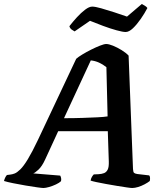

<svg xmlns="http://www.w3.org/2000/svg" viewBox="-59 -940 814 960"><path d="M158 0Q151 0 126 -3.5Q101 -7 68.5 -12.5Q36 -18 6.5 -24Q-23 -30 -39 -35Q-37 -44 -32.5 -53Q-28 -62 -24 -65L-8 -67Q2 -68 14 -72.5Q26 -77 42.5 -93Q59 -109 80.5 -144.5Q102 -180 131 -241L322 -646Q332 -655 352.5 -667.5Q373 -680 397 -692Q421 -704 441.5 -712Q462 -720 472 -720Q485 -720 506 -711.5Q527 -703 549 -689.5Q571 -676 584 -662L606 -95Q607 -80 611 -76Q615 -72 627 -70L687 -63Q690 -60 691 -53Q692 -46 690 -35Q680 -27 664 -18.5Q648 -10 631.5 -5Q615 0 602 0Q595 0 574.5 -3Q554 -6 526.5 -10.5Q499 -15 471.5 -20Q444 -25 423 -29.5Q402 -34 394 -37Q396 -48 400.5 -55.5Q405 -63 410 -68L434 -69Q450 -70 461.5 -74.5Q473 -79 479.5 -92Q486 -105 485 -133L480 -284H232L167 -143Q151 -108 133 -91.5Q115 -75 107 -73L242 -62Q245 -57 246.5 -49.5Q248 -42 246 -34Q238 -26 221 -18Q204 -10 186.5 -5Q169 0 158 0ZM261 -349Q312 -349 354.5 -350.5Q397 -352 428.5 -353.5Q460 -355 479 -358L473 -604Q456 -618 436 -627Q416 -636 395 -638ZM569 -780Q555 -780 524 -788.5Q493 -797 456.5 -810.5Q420 -824 391 -836L314 -783Q308 -786 299.5 -792Q291 -798 288 -809Q305 -831 325.5 -853.5Q346 -876 366.5 -891.5Q387 -907 402 -907Q417 -907 447 -898.5Q477 -890 512.5 -878.5Q548 -867 576 -857L650 -920Q657 -916 665 -911.5Q673 -907 678 -900Q664 -873 644.5 -845Q625 -817 605.5 -798.5Q586 -780 569 -780Z"/></svg>

Font: Texturina Medium 12pt
Style: Bold Italic
Weight: 700
Italic angle: -11°
Version: Version 1.002